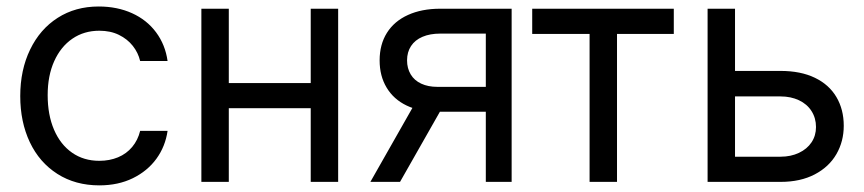

<svg xmlns="http://www.w3.org/2000/svg" viewBox="-20 -557 2646 588"><path d="M42 -262.7Q42 -342.8 72.3 -405.3Q102.5 -467.8 156.7 -502.4Q210.9 -537.1 282.2 -537.1Q338.9 -537.1 384.3 -516.6Q429.7 -496.1 458 -458Q486.3 -419.9 493.2 -370.1H409.2Q403.3 -395.5 386.7 -416.5Q370.1 -437.5 344.2 -450.2Q318.4 -462.9 284.2 -462.9Q237.3 -462.9 201.7 -438.5Q166 -414.1 146 -369.6Q126 -325.2 126 -265.6Q126 -205.1 145.5 -159.7Q165 -114.3 200.7 -89.4Q236.3 -64.5 284.2 -64.5Q315.4 -64.5 341.3 -75.2Q367.2 -85.9 384.8 -106.9Q402.3 -127.9 409.2 -156.2H493.2Q486.3 -108.4 459 -70.8Q431.6 -33.2 386.7 -11.2Q341.8 10.7 284.2 10.7Q210.9 10.7 155.8 -24.4Q100.6 -59.6 71.3 -121.6Q42 -183.6 42 -262.7Z M952.1 -225.6H660.2V-302.7H952.1ZM680.7 0H596.7V-530.3H680.7ZM1015.6 0H931.6V-530.3H1015.6Z M1467.8 -454.1H1328.1Q1296.9 -454.1 1273.9 -444.3Q1251 -434.6 1238.8 -416Q1226.6 -397.5 1226.6 -372.1Q1226.6 -347.7 1237.8 -329.1Q1249 -310.5 1270 -300.8Q1291 -291 1319.3 -291H1489.3V-214.8H1319.3Q1264.6 -214.8 1225.1 -233.9Q1185.5 -252.9 1164.1 -288.6Q1142.6 -324.2 1142.6 -372.1Q1142.6 -420.9 1165 -456.5Q1187.5 -492.2 1229.5 -511.2Q1271.5 -530.3 1328.1 -530.3H1546.9V0H1467.8ZM1264.6 -264.6H1355.5L1205.1 0H1114.3Z M1609.9 -530.3H2043.5V-453.1H1869.6V0H1785.6V-453.1H1609.9Z M2564 -171.9Q2564 -124 2541.5 -85Q2519 -45.9 2475.1 -22.9Q2431.2 0 2370.6 0H2147V-530.3H2231V-77.1H2370.6Q2401.9 -77.1 2426.8 -88.9Q2451.7 -100.6 2465.3 -121.1Q2479 -141.6 2479 -168Q2479 -195.3 2465.3 -216.8Q2451.7 -238.3 2426.8 -250Q2401.9 -261.7 2370.6 -261.7H2217.3V-339.8H2370.6Q2432.1 -339.8 2475.6 -318.8Q2519 -297.9 2541.5 -259.8Q2564 -221.7 2564 -171.9Z"/></svg>

Font: Pretendard JP Variable
Style: Regular
Weight: 400
Designer: Base glyphs from Inter by Rasmus Andersson; Hangul glyphs from Noto Sans CJK(Source Han Sans) by Jang Soo-young and Kang
Foundry: Kil Hyung-jin
Version: Version 1.307;Glyphs 3.2 (3192)